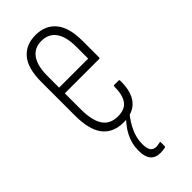

<svg xmlns="http://www.w3.org/2000/svg" viewBox="-223 -527 762 762"><g transform="rotate(-45 158.0 -146.0)"><path d="M163 6Q104 6 74 -32Q44 -70 44 -150V-338Q44 -415 74.5 -451Q105 -487 159 -487Q214 -487 244.5 -450Q275 -413 275 -339V-246Q275 -241 270 -241H78V-151Q78 -89 98.5 -58Q119 -27 163 -27Q202 -27 219 -50.5Q236 -74 236 -120Q236 -126 240 -126H265Q269 -126 269 -121Q270 -58 243 -26Q216 6 163 6ZM78 -273H241V-338Q241 -396 220 -425Q199 -454 159 -454Q120 -454 99 -425Q78 -396 78 -338ZM180 195Q152 195 138 178.5Q124 162 124 130V123Q124 88 141.5 53.5Q159 19 193 -12L201 -5L202 -1Q181 24 167 55Q153 86 153 115V122Q153 144 161 155Q169 166 185 166Q190 166 195.5 165Q201 164 206 163Q210 161 210 166V187Q210 191 207 192Q201 193 194.5 194Q188 195 180 195Z"/></g></svg>

Font: Sofia Sans Extra Condensed ExtraLight
Style: Regular
Weight: 250
Designer: Botio Nikoltchev, Ani Petrova
Foundry: lettersoup
Version: Version 4.101